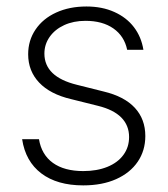

<svg xmlns="http://www.w3.org/2000/svg" viewBox="-20 -558 514 589"><path d="M242.2 -494.1Q205.6 -494.1 177 -481Q148.4 -467.8 132.3 -444.8Q116.2 -421.9 116.2 -393.6Q116.2 -322.3 215.8 -297.9L297.9 -277.3Q361.3 -262.2 393.6 -227.3Q425.8 -192.4 425.8 -140.6Q425.8 -96.2 402.6 -62Q379.4 -27.8 336.4 -8.5Q293.5 10.7 235.4 10.7Q155.3 10.7 106.7 -26.1Q58.1 -63 47.9 -130.9H99.6Q107.4 -83.5 142.3 -58.3Q177.2 -33.2 235.4 -33.2Q277.3 -33.2 309.3 -46.1Q341.3 -59.1 358.6 -82.8Q376 -106.4 376 -137.7Q376 -173.3 352.1 -197.5Q328.1 -221.7 280.3 -233.4L198.2 -253.9Q133.8 -269 100.1 -304.7Q66.4 -340.3 66.4 -391.6Q66.4 -434.1 89.1 -467.5Q111.8 -501 152.3 -519.5Q192.9 -538.1 245.1 -538.1Q293.5 -538.1 330.8 -521.2Q368.2 -504.4 390.9 -474.6Q413.6 -444.8 419.9 -405.3H370.1Q361.3 -447.3 327.9 -470.7Q294.4 -494.1 242.2 -494.1Z"/></svg>

Font: Pretendard JP ExtraLight
Style: Regular
Weight: 200
Designer: Base glyphs from Inter by Rasmus Andersson; Hangeul glyphs from Noto Sans CJK(Source Han Sans) by Jang Soo-young and Kan
Foundry: Kil Hyung-jin
Version: Version 1.309